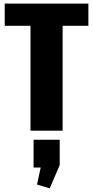

<svg xmlns="http://www.w3.org/2000/svg" viewBox="-20 -720 512 1058"><path d="M467 -700V-578H239L325 -649V0H148V-649L232 -578H6V-700ZM309 50V190L254 318L184 297L225 106L300 203H165V50Z"/></svg>

Font: Pathway Extreme Condensed ExtraBold
Style: Regular
Weight: 800
Width: 3
Version: Version 1.001;gftools[0.9.26]